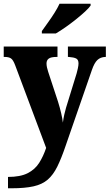

<svg xmlns="http://www.w3.org/2000/svg" viewBox="-22 -786 589 1032"><path d="M21 165Q87 165 126.5 145Q166 125 188.5 89.5Q211 54 226 9L60 -434Q49 -464 37 -472Q25 -480 3 -480H-2V-536H287V-480H283Q252 -480 240 -471Q228 -462 228 -445Q228 -435 230.5 -423.5Q233 -412 237 -400L290 -239Q300 -207 307 -176.5Q314 -146 316 -127Q319 -150 323.5 -170Q328 -190 333 -207L390 -392Q393 -402 396.5 -418.5Q400 -435 400 -445Q400 -465 387.5 -471.5Q375 -478 347 -480H343V-536H547V-480H544Q518 -479 501.5 -463.5Q485 -448 472 -410L331 -3Q308 65 286 109.5Q264 154 234.5 179.5Q205 205 158.5 215.5Q112 226 40 226H21ZM203 -619Q217 -639 235.5 -664.5Q254 -690 271 -717Q288 -744 298 -766H465V-756Q456 -743 435 -723.5Q414 -704 386.5 -682Q359 -660 330.5 -640Q302 -620 278 -606H203Z"/></svg>

Font: Noto Serif Myanmar SemiCondensed ExtraBold
Style: Regular
Weight: 800
Width: 4
Designer: Ben Mitchell and the Monotype Design Team
Foundry: Monotype Imaging Inc.
Version: Version 2.106; ttfautohint (v1.8.4.7-5d5b)